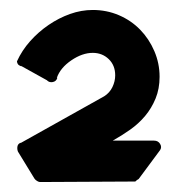

<svg xmlns="http://www.w3.org/2000/svg" viewBox="-20 -720 367 385"><path d="M16 -416Q14 -421 15 -426.5Q16 -432 22 -434L21 -433L189 -527Q200 -534 205.5 -545.5Q211 -557 211 -569Q211 -589 198 -601.5Q185 -614 166 -614Q145 -614 123 -599Q101 -584 94 -564H95Q93 -557 86 -555.5Q79 -554 74 -559L76 -558L22 -588L23 -587Q17 -589 15.5 -592Q14 -595 14 -597Q24 -619 40.5 -637.5Q57 -656 77.5 -670Q98 -684 120.5 -692Q143 -700 166 -700Q194 -700 218.5 -689.5Q243 -679 261 -660.5Q279 -642 289.5 -617.5Q300 -593 300 -566Q300 -542 292 -522.5Q284 -503 271 -487.5Q258 -472 241 -460Q224 -448 206 -438H289Q297 -438 301 -431.5Q305 -425 301 -419L258 -361L253 -358Q255 -358 251 -356L60 -355Q58 -355 54.5 -357Q51 -359 49 -362Z"/></svg>

Font: RonaldsonGothic
Style: Regular
Weight: 400
Designer: Mr. Robertson for MacKellar, Smiths & Jordan Co. Philadelphia
Foundry: CAT-Fonts Peter Wiegel
Version: Version 1.000